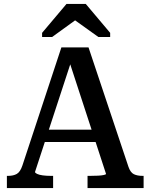

<svg xmlns="http://www.w3.org/2000/svg" viewBox="-20 -956 765 976"><path d="M196 -297H478L487 -234H185ZM324 -669 343 -647 158 -82Q158 -77 168.5 -72Q179 -67 197.5 -64.5Q216 -62 238 -62H250V0H15V-62H21Q48 -62 65.5 -72Q83 -82 94 -115L292 -715H430L633 -108Q643 -79 660.5 -70.5Q678 -62 705 -62H710V0H425V-62H438Q460 -62 478.5 -63Q497 -64 508 -66.5Q519 -69 519 -72ZM416 -936H318L194 -789V-768H245L397 -878L329 -876L480 -768H540V-789Z"/></svg>

Font: Roboto Serif 20pt Medium
Style: Regular
Weight: 500
Version: Version 1.008